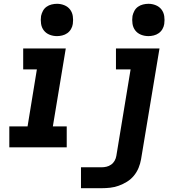

<svg xmlns="http://www.w3.org/2000/svg" viewBox="-20 -775 940 1010"><path d="M29 0V-110H125L174 -410H102V-520H326L258 -110H331V0ZM280 -585Q259 -585 240.5 -592.5Q222 -600 210.5 -615Q199 -630 196 -650Q193 -670 196 -691Q199 -705 206 -718Q213 -731 225 -739.5Q237 -748 251.5 -751.5Q266 -755 280 -755Q300 -755 318.5 -747.5Q337 -740 348.5 -725Q360 -710 363 -690Q366 -670 363 -649Q361 -635 353.5 -622Q346 -609 334 -600.5Q322 -592 307.5 -588.5Q293 -585 280 -585ZM406 215V105H514Q527 105 540 102Q553 99 564.5 91Q576 83 583 70.5Q590 58 592 45L667 -410H590V-520H819L722 63Q718 86 709 108Q700 130 684.5 149Q669 168 648 181Q627 194 604.5 202Q582 210 559.5 212.5Q537 215 514 215ZM761 -585Q740 -585 721.5 -592.5Q703 -600 691.5 -615Q680 -630 677 -650Q674 -670 677 -691Q680 -705 687 -718Q694 -731 706 -739.5Q718 -748 732.5 -751.5Q747 -755 761 -755Q781 -755 799.5 -747.5Q818 -740 829.5 -725Q841 -710 844 -690Q847 -670 844 -649Q842 -635 834.5 -622Q827 -609 815 -600.5Q803 -592 788.5 -588.5Q774 -585 761 -585Z"/></svg>

Font: Iosevka Etoile XBdObl
Style: Regular
Weight: 800
Italic angle: -9°
Designer: Belleve Invis
Foundry: Belleve Invis
Version: Version 15.5.2; ttfautohint (v1.8.4)